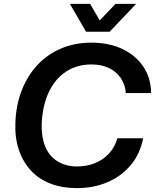

<svg xmlns="http://www.w3.org/2000/svg" viewBox="-20 -957 796 986"><path d="M375 9Q298 9 238 -14.5Q178 -38 137.5 -82.5Q97 -127 76.5 -188.5Q56 -250 59 -325Q62 -418 92 -494Q122 -570 173.5 -624.5Q225 -679 295 -708.5Q365 -738 449 -738Q541 -738 609.5 -705Q678 -672 716.5 -614Q755 -556 756 -479H626Q623 -523 600 -556.5Q577 -590 538.5 -608Q500 -626 449 -626Q374 -626 317.5 -588Q261 -550 229.5 -481.5Q198 -413 194 -320Q193 -267 204.5 -226.5Q216 -186 240 -158.5Q264 -131 297.5 -117Q331 -103 372 -102Q426 -102 468.5 -119.5Q511 -137 540.5 -169.5Q570 -202 583 -247H715Q700 -168 652.5 -110.5Q605 -53 533.5 -22Q462 9 375 9ZM422 -794 339 -937H443L492 -852L573 -937H679L543 -794Z"/></svg>

Font: Mona Sans ExtraLight SemiBold
Style: Italic
Weight: 600
Italic angle: -11.6951°
Version: Version 2.000